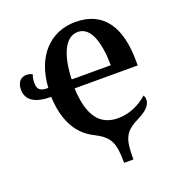

<svg xmlns="http://www.w3.org/2000/svg" viewBox="-161 -860 1125 1204"><g transform="rotate(-20 401.0 -257.5)"><path d="M461 210H523C523 71 538 30 642 -21C688 -44 728 -74 728 -116C728 -128 725 -136 720 -145C667 -99 601 -66 523 -66C406 -66 337 -143 329 -335H750V-363C750 -588 665 -725 475 -725C304 -725 187 -598 175 -394C124 -394 103 -406 103 -456C103 -477 107 -493 113 -507C105 -514 86 -518 73 -518C42 -518 10 -498 10 -442C10 -366 75 -335 173 -335C179 -174 240 -70 340 -20C442 31 461 76 461 210ZM592 -394H331C336 -553 383 -661 468 -661C555 -661 590 -546 592 -394Z"/></g></svg>

Font: Noto Serif SemiCondensed
Style: Bold
Weight: 700
Width: 4
Designer: Monotype Design Team
Foundry: Monotype Imaging Inc.
Version: Version 2.015